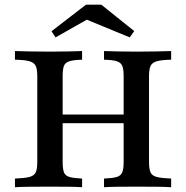

<svg xmlns="http://www.w3.org/2000/svg" viewBox="-20 -785 781 805"><path d="M416.1 0V-36.3Q452.4 -37.9 469.8 -43.1Q487.1 -48.4 492.7 -62.9Q498.4 -77.4 498.4 -105.6V-465.3Q498.4 -494.4 492.7 -508.5Q487.1 -522.6 469.8 -528.2Q452.4 -533.9 416.1 -534.7V-571Q437.1 -570.2 472.6 -569.4Q508.1 -568.5 552.4 -568.5Q601.6 -568.5 639.1 -569.4Q676.6 -570.2 697.6 -571V-534.7Q657.3 -533.9 637.5 -528.2Q617.7 -522.6 611.3 -508.5Q604.8 -494.4 604.8 -465.3V-105.6Q604.8 -77.4 610.9 -62.9Q616.9 -48.4 637.1 -43.1Q657.3 -37.9 697.6 -36.3V0Q676.6 -1.6 639.1 -2Q601.6 -2.4 552.4 -2.4Q508.1 -2.4 472.6 -2Q437.1 -1.6 416.1 0ZM42.7 0V-36.3Q83.9 -37.9 103.6 -43.1Q123.4 -48.4 129.8 -62.5Q136.3 -76.6 136.3 -105.6V-465.3Q136.3 -494.4 129.8 -508.5Q123.4 -522.6 103.6 -528.2Q83.9 -533.9 42.7 -534.7V-571Q65.3 -570.2 103.2 -569.4Q141.1 -568.5 191.1 -568.5Q233.9 -568.5 269 -569.4Q304 -570.2 324.2 -571V-534.7Q288.7 -533.9 271 -528.2Q253.2 -522.6 248 -508.5Q242.7 -494.4 242.7 -465.3V-105.6Q242.7 -77.4 248 -62.9Q253.2 -48.4 271 -43.1Q288.7 -37.9 324.2 -36.3V0Q304 -1.6 269 -2Q233.9 -2.4 190.3 -2.4Q140.3 -2.4 102.4 -2Q64.5 -1.6 42.7 0ZM200 -268.5V-304.8H540.3V-268.5ZM212.9 -628.2 196 -654 340.3 -765.3H404.8L542.7 -654.8L524.2 -628.2L318.5 -712.9L365.3 -714.5Z"/></svg>

Font: Playfair 9pt SemiBold
Style: Regular
Weight: 600
Designer: Claus Eggers Sørensen
Foundry: Claus Eggers Sørensen
Version: Version 2.001;gftools[0.9.30]